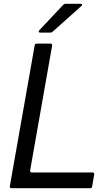

<svg xmlns="http://www.w3.org/2000/svg" viewBox="-20 -993 568 1013"><path d="M41 0Q36 0 33.5 -3Q31 -6 32 -11L163 -754Q165 -763 174 -763H246Q251 -763 253.5 -760Q256 -757 255 -752L139 -94V-92Q139 -83 148 -83H468Q473 -83 475.5 -80Q478 -77 477 -72L466 -9Q465 0 455 0ZM192 -821Q186 -821 184.5 -824.5Q183 -828 187 -833L314 -968Q319 -973 326 -973H405Q413 -973 413 -968Q413 -964 409 -961L258 -826Q253 -821 246 -821Z"/></svg>

Font: Open Sauce Two
Style: Italic
Weight: 400
Italic angle: -10°
Designer: Alfredo Marco Pradil
Foundry: Creative Sauce Fz LLC
Version: Version 1.477